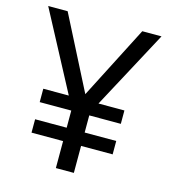

<svg xmlns="http://www.w3.org/2000/svg" viewBox="-107 -800 786 887"><g transform="rotate(15 286.0 -357.0)"><path d="M285 -365 107 -714H14L213 -339H91V-275H242V-193H91V-129H242V0H328V-129H479V-193H328V-275H479V-339H355L556 -714H464Z"/></g></svg>

Font: Noto Sans Syriac Western
Style: Regular
Weight: 400
Designer: Patrick Giasson and the Monotype Design Team
Foundry: Monotype Imaging Inc.
Version: Version 3.000